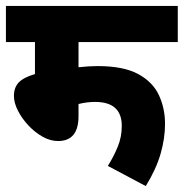

<svg xmlns="http://www.w3.org/2000/svg" viewBox="-20 -642 620 648"><path d="M245 -500V-415Q280 -419 309 -419Q397 -419 446.5 -392Q496 -365 516.5 -320.5Q537 -276 537 -224Q537 -175 522 -123Q507 -71 472 -14L344 -82Q364 -114 377.5 -147Q391 -180 391 -217Q391 -298 301 -298Q274 -298 245 -291V-250Q245 -166 176 -166Q150 -166 124 -180.5Q98 -195 76 -218.5Q54 -242 40.5 -268.5Q27 -295 27 -318Q27 -347 43.5 -364Q60 -381 98 -392V-500H0V-622H580V-500Z"/></svg>

Font: Noto Sans Devanagari SemiCondensed ExtraBold
Style: Regular
Weight: 800
Width: 4
Designer: Jelle Bosma - Monotype Design Team
Foundry: Monotype Imaging Inc.
Version: Version 2.004; ttfautohint (v1.8.4.7-5d5b)